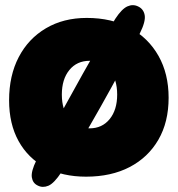

<svg xmlns="http://www.w3.org/2000/svg" viewBox="-20 -677 684 739"><path d="M311 3Q221 3 154.5 -32.5Q88 -68 51.5 -134Q15 -200 15 -291Q15 -386 52 -457Q89 -528 156.5 -568Q224 -608 314 -608Q410 -608 480.5 -569.5Q551 -531 590 -462Q629 -393 629 -301Q629 -207 589.5 -139Q550 -71 479 -34Q408 3 311 3ZM325 -183Q373 -183 402 -218.5Q431 -254 431 -313Q431 -372 402 -407.5Q373 -443 325 -443Q276 -443 247 -407.5Q218 -372 218 -313Q218 -254 247 -218.5Q276 -183 325 -183ZM120 -60Q139 -99 167.5 -153Q196 -207 230 -269Q264 -331 299 -393.5Q334 -456 366.5 -510.5Q399 -565 424 -605Q449 -643 470.5 -652.5Q492 -662 512 -652Q533 -642 537 -618Q541 -594 518 -548Q488 -487 448.5 -413.5Q409 -340 367 -265.5Q325 -191 286 -125.5Q247 -60 217 -15Q188 29 166 38Q144 47 125 37Q106 28 102.5 5.5Q99 -17 120 -60Z"/></svg>

Font: DynaPuff
Style: Bold
Weight: 700
Designer: Toshi Omagari, Jennifer Daniel
Foundry: Google Fonts
Version: Version 2.000